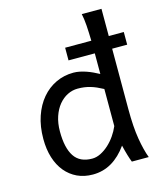

<svg xmlns="http://www.w3.org/2000/svg" viewBox="-117 -867 815 965"><g transform="rotate(-15 290.5 -384.5)"><path d="M283.2 -424.8Q255.4 -424.8 230 -412.1Q204.6 -399.4 184.8 -375.5Q165 -351.6 153.3 -317.1Q141.6 -282.7 141.6 -239.3Q141.6 -153.8 170.7 -109.9Q199.7 -65.9 263.7 -65.9Q286.1 -65.9 308.3 -77.1Q330.6 -88.4 350.3 -106.4Q370.1 -124.5 386.2 -147.7Q402.3 -170.9 412.6 -195.3V-388.2Q394.5 -397.9 378.9 -404.8Q363.3 -411.6 348.1 -416Q333 -420.4 317.4 -422.6Q301.8 -424.8 283.2 -424.8ZM275.9 -639.6H412.1Q411.1 -685.1 408.7 -720Q406.2 -754.9 400.4 -781.2H502.9V-639.6H581.1V-573.7H502.9V-258.8Q502.9 -166.5 513.4 -103.8Q523.9 -41 539.6 0H451.7Q446.3 -12.7 438.7 -37.8Q431.2 -63 424.8 -90.3Q389.6 -40.5 345.2 -14.2Q300.8 12.2 246.6 12.2Q201.7 12.2 165.8 -4.6Q129.9 -21.5 104.2 -52.5Q78.6 -83.5 64.9 -127.2Q51.3 -170.9 51.3 -224.6Q51.3 -289.6 69.1 -341.8Q86.9 -394 118.2 -430.9Q149.4 -467.8 191.7 -487.8Q233.9 -507.8 283.2 -507.8Q298.8 -507.8 315.7 -504.4Q332.5 -501 349.4 -495.1Q366.2 -489.3 382.3 -481.7Q398.4 -474.1 412.6 -466.3V-573.7H275.9Z"/></g></svg>

Font: Andika FrenchTight
Style: Regular
Weight: 400
Designer: Victor Gaultney, Annie Olsen, Julie Remington, Don Collingsworth, Eric Hays, Becca Hirsbrunner
Foundry: SIL International
Version: Version 5.000 ; Dig1 Dig4Opn Dig7 LnSpcTght